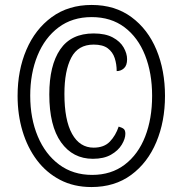

<svg xmlns="http://www.w3.org/2000/svg" viewBox="-20 -745 738 775"><path d="M349 10Q278 10 222.5 -19Q167 -48 129 -98.5Q91 -149 71 -215.5Q51 -282 51 -358Q51 -461 86.5 -544Q122 -627 189 -676Q256 -725 350 -725Q444 -725 510.5 -676Q577 -627 611.5 -544Q646 -461 646 -358Q646 -255 611 -171.5Q576 -88 509.5 -39Q443 10 349 10ZM352 -39Q429 -39 483.5 -80.5Q538 -122 566 -194Q594 -266 594 -358Q594 -450 565.5 -522Q537 -594 482.5 -635Q428 -676 350 -676Q272 -676 216.5 -634.5Q161 -593 131.5 -521Q102 -449 102 -359Q102 -267 132.5 -194.5Q163 -122 219 -80.5Q275 -39 352 -39ZM355 -104Q274 -104 226.5 -170.5Q179 -237 179 -364Q179 -481 223 -545.5Q267 -610 358 -610Q405 -610 435 -594Q465 -578 479 -553.5Q493 -529 493 -506Q493 -481 480.5 -469.5Q468 -458 451 -458Q451 -486 443 -510.5Q435 -535 415 -550Q395 -565 358 -565Q295 -565 267.5 -512Q240 -459 240 -366Q240 -260 271 -204.5Q302 -149 358 -149Q400 -149 423.5 -173.5Q447 -198 459 -234Q473 -230 479.5 -224.5Q486 -219 486 -205Q486 -185 471.5 -161Q457 -137 428 -120.5Q399 -104 355 -104Z"/></svg>

Font: Noto Serif Tamil ExtraCondensed ExtraBold
Style: Italic
Weight: 800
Width: 2
Italic angle: -12°
Designer: Indian Type Foundry, Tom Grace, and the Monotype Design Team
Foundry: Monotype Imaging Inc.
Version: Version 2.003; ttfautohint (v1.8.4.7-5d5b)